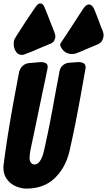

<svg xmlns="http://www.w3.org/2000/svg" viewBox="-49 -1085 626 1123"><path d="M97 -768Q90 -764 79 -764Q55 -764 43 -785Q31 -806 31 -827Q31 -830 32 -841.5Q33 -853 44 -870L62 -898Q83 -931 104 -963Q125 -995 147 -1027L162 -1048Q173 -1065 187 -1065Q202 -1065 211 -1043L229 -999Q232 -991 235 -983.5Q238 -976 241 -968Q251 -941 265 -907L270 -894Q275 -879 275 -872Q275 -863 269.5 -849.5Q264 -836 243 -828L173 -799Q159 -792 144 -786Q129 -780 115 -775ZM402 -775Q387 -769 373 -769Q330 -769 309 -807Q308 -810 306 -812Q303 -818 303 -823Q303 -829 306 -833Q328 -865 349 -897.5Q370 -930 391 -962Q401 -978 411.5 -994Q422 -1010 433 -1027L440 -1037Q455 -1059 471 -1059Q490 -1059 502 -1031L515 -999Q518 -991 521 -983.5Q524 -976 527 -968Q532 -952 538 -937Q544 -922 551 -906Q557 -891 557 -878Q557 -867 550 -850.5Q543 -834 517 -823L459 -799Q431 -786 402 -775ZM63 -664Q68 -685 83.5 -699.5Q99 -714 121 -716L190 -722Q205 -722 217.5 -716.5Q230 -711 230 -693Q230 -690 228 -680L214 -612Q208 -584 202.5 -558.5Q197 -533 192 -508L146 -287Q140 -262 137 -245Q133 -229 128.5 -204.5Q124 -180 124 -160Q124 -144 132 -133.5Q140 -123 152 -123Q169 -123 180 -136.5Q191 -150 198 -168.5Q205 -187 209 -206.5Q213 -226 216 -238Q224 -273 230.5 -305.5Q237 -338 244 -372.5Q251 -407 258 -446Q265 -485 274 -533Q278 -555 282 -577.5Q286 -600 291 -623L299 -668Q303 -689 318 -702.5Q333 -716 355 -718L411 -722Q427 -722 439.5 -715.5Q452 -709 452 -690Q452 -688 450 -678L424 -532Q417 -495 408.5 -448.5Q400 -402 390.5 -355.5Q381 -309 372 -266.5Q363 -224 356 -195Q332 -100 269 -41Q206 18 105 18Q83 18 59 10.5Q35 3 15.5 -12Q-4 -27 -16.5 -50Q-29 -73 -29 -104V-112Q-29 -119 -28 -120Q-25 -146 -19 -188.5Q-13 -231 -5.5 -280Q2 -329 10.5 -378.5Q19 -428 26 -467Q41 -547 50 -596Z"/></svg>

Font: Bangerz 2
Style: Regular
Weight: 400
Designer: vernon adams
Foundry: Vernon Adams
Version: Version 2.10;December 28, 2023;FontCreator 13.0.0.2683 64-bi